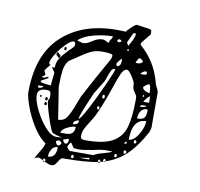

<svg xmlns="http://www.w3.org/2000/svg" viewBox="-66 -587 708 681"><g transform="rotate(10 288.0 -246.5)"><path d="M488 -295V-168Q488 -165 483 -150Q453 -95 421 -65Q389 -35 348 -22V-23Q348 -30 343 -30Q342 -30 340.5 -27.5Q339 -25 339 -23L340 -19L330 -17V-18Q330 -20 329 -22Q328 -24 326 -24Q322 -24 322 -18V-15Q282 -6 194 -6Q187 -1 181 10Q176 18 172 21.5Q168 25 161 25Q154 25 136 17L138 13Q138 11 136.5 8.5Q135 6 133 6Q129 6 129 13Q115 6 112 6Q110 6 104.5 8Q99 10 97 12L109 -9Q111 -13 119 -26.5Q127 -40 127 -48Q103 -64 82 -97.5Q61 -131 48.5 -166Q36 -201 36 -215Q36 -351 110 -419.5Q184 -488 307 -488Q327 -488 339 -487Q340 -490 354.5 -504Q369 -518 374 -518L422 -511Q428 -509 428 -501.5Q428 -494 428 -493L399 -457V-451Q430 -423 448 -393Q466 -363 476 -325Q476 -322 482 -310.5Q488 -299 488 -295ZM350 -451 356 -439Q362 -447 369 -462Q376 -477 376 -487H367ZM175 -427 194 -421Q204 -421 211 -424Q218 -427 227 -433Q238 -440 246 -443Q254 -446 266 -446Q269 -446 276 -442Q283 -438 287 -438Q287 -445 292 -451Q297 -457 297 -463Q265 -463 228.5 -453.5Q192 -444 175 -427ZM314 -451Q315 -450 317 -448Q319 -446 320 -446Q323 -446 326.5 -448Q330 -450 331 -451Q330 -453 326.5 -455Q323 -457 320 -457Q319 -456 317 -454Q315 -452 314 -451ZM356 -421H361V-427H356ZM73 -259Q78 -257 90 -255.5Q102 -254 110 -253L115 -300L103 -318H113Q113 -338 123.5 -353.5Q134 -369 153 -388Q170 -403 170 -409Q170 -421 163 -421Q154 -421 136.5 -403.5Q119 -386 105 -364Q91 -342 91 -331Q91 -329 93 -327Q95 -325 97 -325Q93 -321 86 -312Q79 -303 79 -300Q80 -298 82 -294.5Q84 -291 85 -289Q85 -287 80.5 -283Q76 -279 73 -277L79 -276Q84 -276 89 -279Q94 -282 97 -282V-277L73 -264ZM269 -403Q246 -403 227.5 -394Q209 -385 178 -363Q171 -359 157 -349Q145 -334 142 -313Q139 -292 139 -261V-253L157 -138Q178 -138 189 -155.5Q200 -173 212 -206Q221 -230 223 -234Q238 -263 262 -306.5Q286 -350 302 -378Q304 -381 305.5 -386Q307 -391 307 -396Q307 -403 269 -403ZM392 -385 399 -384Q405 -384 411 -386.5Q417 -389 417 -394Q417 -396 412 -399.5Q407 -403 403 -403Q401 -403 397 -395.5Q393 -388 392 -385ZM135 -390Q135 -397 139 -397Q143 -397 143 -390Q143 -385 139 -385Q135 -385 135 -390ZM326 -367Q326 -366 328 -364Q330 -362 331 -361Q339 -364 341 -369.5Q343 -375 343 -382Q343 -389 343 -391Q339 -388 332.5 -380Q326 -372 326 -367ZM111 -366Q111 -373 115 -373Q120 -373 120 -367H122Q124 -367 125 -365Q126 -363 126 -361Q126 -359 125 -357Q124 -355 122 -355Q116 -355 116 -361H115Q111 -361 111 -366ZM416 -349 425 -348Q439 -348 439 -355Q439 -356 437.5 -358.5Q436 -361 434 -361Q430 -361 424 -357Q418 -353 416 -349ZM326 -279Q303 -212 284 -174L271 -152Q259 -134 253 -121.5Q247 -109 247 -95Q247 -87 252 -85Q257 -83 267 -83Q331 -83 363 -101.5Q395 -120 405.5 -156.5Q416 -193 416 -259Q416 -267 413.5 -271.5Q411 -276 408 -280Q403 -287 401 -292.5Q399 -298 399 -310Q399 -316 386.5 -335.5Q374 -355 367 -355Q356 -355 347.5 -337Q339 -319 326 -279ZM295 -300 266 -253 256 -230Q228 -166 228 -154Q234 -154 256.5 -196.5Q279 -239 301.5 -289Q324 -339 326 -349L323 -350Q316 -350 311.5 -341.5Q307 -333 302 -318Q297 -303 295 -300ZM452 -318Q447 -316 440.5 -311Q434 -306 434 -304Q434 -297 443.5 -292Q453 -287 460 -287Q460 -318 452 -318ZM439 -270Q443 -270 443 -274Q443 -275 439 -277Q438 -277 438 -274Q438 -270 439 -270ZM464 -253V-277Q457 -272 450.5 -264Q444 -256 444 -253ZM302 -240Q304 -240 305 -242Q306 -244 306 -246Q306 -253 302 -253Q297 -253 297 -246Q297 -240 302 -240ZM67 -238Q83 -238 85 -246H67ZM434 -234Q442 -234 447.5 -235Q453 -236 458 -240L450 -241Q443 -241 439.5 -240Q436 -239 434 -234ZM161 -77 182 -78Q176 -79 162.5 -82.5Q149 -86 145 -90Q138 -99 124 -142.5Q110 -186 110 -198L115 -210Q115 -225 112.5 -230Q110 -235 99 -235Q83 -235 75 -229.5Q67 -224 67 -210Q67 -192 82.5 -159.5Q98 -127 120 -102Q142 -77 161 -77ZM432 -191Q451 -191 457.5 -198.5Q464 -206 464 -226Q464 -229 461 -229Q447 -229 439.5 -218Q432 -207 432 -191ZM85 -210Q84 -207 82 -207Q79 -207 79 -210Q79 -214 82 -214Q85 -214 85 -210ZM108 -204Q108 -198 103 -198Q99 -198 99 -204Q99 -210 103 -210Q108 -210 108 -204ZM290 -198Q291 -198 292.5 -200Q294 -202 294 -204Q294 -206 293 -208Q292 -210 290 -210Q286 -210 286 -204Q286 -198 290 -198ZM108 -186Q108 -181 103 -181Q99 -181 99 -186Q99 -192 103 -192Q108 -192 108 -186ZM466 -187Q416 -187 416 -112Q434 -112 450 -139Q466 -166 466 -187ZM231 -148Q224 -148 217.5 -144Q211 -140 211 -132Q231 -132 231 -148ZM173 -94Q177 -94 192.5 -94Q208 -94 215.5 -101Q223 -108 223 -124Q210 -124 191.5 -114.5Q173 -105 173 -94ZM444 -108Q444 -114 439 -114Q435 -114 435 -108Q435 -102 439 -102Q444 -102 444 -108ZM405 -95Q411 -95 411 -102L409 -103Q407 -103 405 -101Q403 -99 403 -97Q403 -95 405 -95ZM207 -72 206 -78 187 -72Q187 -68 190.5 -63.5Q194 -59 197 -59Q202 -59 204.5 -63Q207 -67 207 -72ZM415 -66Q415 -68 414 -70Q413 -72 411 -72Q405 -72 405 -66Q405 -60 411 -60Q413 -60 414 -62Q415 -64 415 -66ZM183 -57Q183 -61 179 -63.5Q175 -66 172 -66Q170 -66 166.5 -64.5Q163 -63 163 -60Q163 -57 166 -53Q169 -49 171 -48Q175 -48 179 -51Q183 -54 183 -57ZM336 -49Q358 -55 367 -60L347 -61Q327 -61 299 -54Q262 -47 248 -47L229 -48L217 -66Q213 -65 210 -59Q207 -53 206 -50H205Q206 -47 211 -41.5Q216 -36 217 -36H302Q312 -43 336 -49ZM384 -48Q384 -54 380 -54Q378 -54 376.5 -52Q375 -50 375 -48Q375 -42 380 -42Q384 -42 384 -48ZM173 -42Q159 -42 151.5 -30Q144 -18 144 -3Q173 -3 173 -42ZM234 -18Q234 -24 229 -24Q225 -24 225 -18Q225 -12 229 -12Q234 -12 234 -18ZM290 -18V-24L254 -18ZM340 -19 348 -22Q346 -18 343 -18ZM322 -15Q324 -15 330 -17Q328 -12 326 -12Q324 -12 322 -15ZM129 13Q135 16 136 17L133 18Q129 18 129 13Z"/></g></svg>

Font: Cabin Sketch
Style: Regular
Weight: 400
Version: Version 1.100